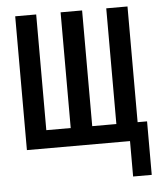

<svg xmlns="http://www.w3.org/2000/svg" viewBox="-49 -568 598 729"><g transform="rotate(-5 250.0 -203.5)"><path d="M36 -526H116V-85H209V-526H291V-85H383V-526H464V-16H36ZM500 -85V119H429V-85Z"/></g></svg>

Font: D2Coding ligature
Style: Regular
Weight: 400
Monospace: yes
Designer: Yong-Rak Park; Jeong-Hwan Yoon; Sang-Min Lee;
Foundry: NHN Corporation
Version: Version 1.3.2; Build 20180524